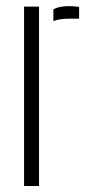

<svg xmlns="http://www.w3.org/2000/svg" viewBox="-20 -622 296 642"><path d="M60.5 0V-600H110.5V0ZM158.5 -551.5V-591Q178 -601.5 211.5 -601.5Q218.5 -601.5 226.2 -601Q234 -600.5 244.5 -599V-559.5H211.5Q178.5 -559.5 158.5 -551.5Z"/></svg>

Font: Big Shoulders Stencil Text Thin ExtraLight
Style: Regular
Weight: 250
Version: Version 2.001